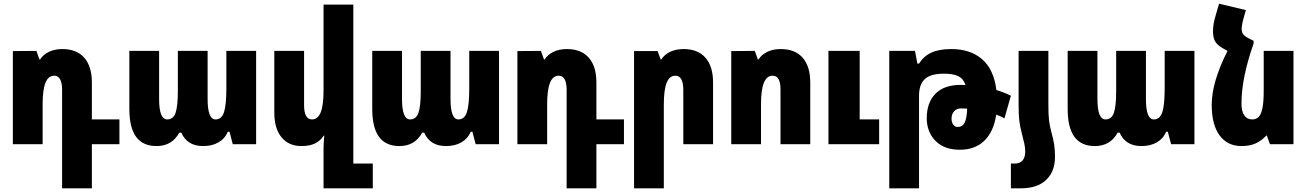

<svg xmlns="http://www.w3.org/2000/svg" viewBox="-20 -785 7110 1045"><path d="M318 -295Q318 -373 275 -373Q243 -373 227.5 -334.5Q212 -296 212 -216V0H50V-507L178 -508L195 -461H198Q215 -488 246.5 -503Q278 -518 320 -518Q397 -518 438.5 -471Q480 -424 480 -336V-135H630V0H480V240H318Z M684 -193V-508H846V-246Q846 -135 890 -135Q923 -135 935.5 -171Q948 -207 948 -289V-508H1110V-246Q1110 -135 1153 -135Q1186 -135 1199 -174Q1212 -213 1212 -305V-508H1374V0H1247L1229 -68H1220Q1204 -30 1169 -10Q1134 10 1086 10Q1040 10 1010.5 -9.5Q981 -29 967 -63H956Q916 10 832 10Q758 10 721 -40Q684 -90 684 -193Z M2009 105V240H1741V20Q1741 -3 1745 -47H1742Q1724 -19 1695 -4.5Q1666 10 1620 10Q1552 10 1512.5 -37.5Q1473 -85 1473 -172V-508H1635V-213Q1635 -135 1678 -135Q1710 -135 1725.5 -173.5Q1741 -212 1741 -292V-760H1903V105Z M2006 -193V-508H2168V-246Q2168 -135 2212 -135Q2245 -135 2257.5 -171Q2270 -207 2270 -289V-508H2432V-246Q2432 -135 2475 -135Q2508 -135 2521 -174Q2534 -213 2534 -305V-508H2696V0H2569L2551 -68H2542Q2526 -30 2491 -10Q2456 10 2408 10Q2362 10 2332.5 -9.5Q2303 -29 2289 -63H2278Q2238 10 2154 10Q2080 10 2043 -40Q2006 -90 2006 -193Z M3064 -295Q3064 -373 3021 -373Q2989 -373 2973.5 -334.5Q2958 -296 2958 -216V0H2796V-507L2924 -508L2941 -461H2944Q2961 -488 2992.5 -503Q3024 -518 3066 -518Q3143 -518 3184.5 -471Q3226 -424 3226 -336V-135H3376V0H3226V240H3064Z M3431 -507H3559L3576 -461H3579Q3596 -488 3627.5 -503Q3659 -518 3701 -518Q3778 -518 3819.5 -471Q3861 -424 3861 -336V0H3699V-295Q3699 -373 3656 -373Q3624 -373 3608.5 -334.5Q3593 -296 3593 -216V240H3431Z M3960 -507 4088 -508 4105 -461H4108Q4125 -488 4156.5 -503Q4188 -518 4230 -518Q4307 -518 4348.5 -471Q4390 -424 4390 -336V0H4228V-299Q4228 -373 4185 -373Q4122 -373 4122 -220V0H3960ZM4489 -508H4659V-135H4765V0H4489Z M5447 -141Q5425 -153 5402 -161Q5389 -70 5338.5 -20Q5288 30 5204 30Q5119 30 5071.5 -18.5Q5024 -67 5024 -142Q5024 -226 5071 -274.5Q5118 -323 5210 -323Q5226 -323 5235 -322Q5224 -356 5196.5 -370Q5169 -384 5117 -384Q5045 -384 5013.5 -354.5Q4982 -325 4982 -264V240H4820V-508H4960L4973 -439H4982Q5007 -479 5049 -498.5Q5091 -518 5157 -518Q5261 -518 5325 -463Q5389 -408 5403 -295Q5446 -282 5482 -264ZM5244 -194Q5233 -195 5210 -195Q5188 -195 5173.5 -180Q5159 -165 5159 -139Q5159 -119 5168.5 -106.5Q5178 -94 5192 -94Q5218 -94 5230 -117Q5242 -140 5244 -194Z M5722 70Q5722 148 5674 194Q5626 240 5536 240H5482V105H5505Q5531 105 5545.5 88Q5560 71 5560 41Q5560 19 5555.5 -1.5Q5551 -22 5540 -65Q5531 -99 5527.5 -130.5Q5524 -162 5524 -215V-508H5686V-215Q5686 -160 5689.5 -130.5Q5693 -101 5702 -67Q5713 -27 5717.5 1.5Q5722 30 5722 70Z M5791 -193V-508H5953V-246Q5953 -135 5997 -135Q6030 -135 6042.5 -171Q6055 -207 6055 -289V-508H6217V-246Q6217 -135 6260 -135Q6293 -135 6306 -174Q6319 -213 6319 -305V-508H6481V0H6354L6336 -68H6327Q6311 -30 6276 -10Q6241 10 6193 10Q6147 10 6117.5 -9.5Q6088 -29 6074 -63H6063Q6023 10 5939 10Q5865 10 5828 -40Q5791 -90 5791 -193Z M7020 -508V0H6892L6875 -47H6872Q6846 -19 6814 -4.5Q6782 10 6737 10Q6661 10 6618 -48Q6575 -106 6575 -215Q6575 -338 6661 -508L6636 -522Q6606 -539 6594 -559Q6582 -579 6582 -615Q6582 -653 6595 -696L6615 -765L6761 -730L6752 -699Q6738 -650 6738 -628Q6738 -610 6746.5 -598.5Q6755 -587 6779 -575L6803 -563V-548Q6737 -361 6737 -221Q6737 -180 6752 -157.5Q6767 -135 6795 -135Q6817 -135 6830.5 -148.5Q6844 -162 6851 -196Q6858 -230 6858 -292V-508Z"/></svg>

Font: Noto Sans Armenian Black Cond
Style: Regular
Weight: 900
Width: 3
Designer: Monotype Design team
Foundry: Monotype Imaging Inc.
Version: Version 1.000